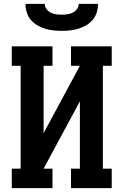

<svg xmlns="http://www.w3.org/2000/svg" viewBox="-20 -975 640 995"><path d="M41 0V-101H87V-634H41V-735H252V-634H206V-285L394 -634H348V-735H559V-634H513V-101H559V0H348V-101H394V-450L206 -101H252V0ZM300 -815Q278 -815 256 -817.5Q234 -820 213 -826.5Q192 -833 172.5 -844.5Q153 -856 139 -873Q125 -890 118.5 -911.5Q112 -933 112 -955H212Q212 -940 221 -928Q230 -916 243 -909.5Q256 -903 270.5 -901Q285 -899 300 -899Q315 -899 329.5 -901Q344 -903 357 -909.5Q370 -916 379 -928Q388 -940 388 -955H488Q488 -933 481.5 -911.5Q475 -890 461 -873Q447 -856 427.5 -844.5Q408 -833 387 -826.5Q366 -820 344 -817.5Q322 -815 300 -815Z"/></svg>

Font: Iosevka HT Extended
Style: Bold
Weight: 700
Width: 7
Monospace: yes
Designer: Belleve Invis
Foundry: Belleve Invis
Version: Version 32.3.0; ttfautohint (v1.8.4)